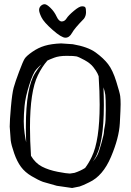

<svg xmlns="http://www.w3.org/2000/svg" viewBox="-20 -895 639 935"><path d="M298.6 -711.4C311.4 -711.4 322 -719 330.3 -734.1C338.6 -749.3 357.9 -772.3 388.2 -803.2L388.7 -803.7C395.5 -812.8 398.9 -823.4 398.9 -835.4C398.9 -847.5 397.8 -855.3 395.5 -858.9C393.2 -862.5 387.8 -864.3 379.2 -864.3C370.5 -864.3 357.3 -856.9 339.6 -842C321.9 -827.2 310 -814.9 304 -805.2C297.9 -795.4 290.2 -790.5 280.8 -790.5C271.3 -790.5 262.9 -798.5 255.6 -814.5C248.3 -830.4 238.4 -844.4 226.1 -856.4C213.7 -868.5 204.2 -874.5 197.5 -874.5C190.8 -874.5 184.7 -871.8 179 -866.5C173.3 -861.1 170.4 -854.4 170.4 -846.4C170.4 -838.5 174.2 -826.6 181.9 -810.8C189.5 -795 207.7 -774.5 236.3 -749.3C265 -724 285.7 -711.4 298.6 -711.4ZM431.6 -107.9 439.5 -119.6C470.4 -167.2 485.8 -254.6 485.8 -381.8C485.8 -409.2 485.2 -438.5 483.9 -469.7C488.4 -456.4 491.5 -444.1 492.9 -432.9C494.4 -421.6 495.1 -397.2 495.1 -359.6C495.1 -322 493.7 -296.3 490.7 -282.5C487.8 -268.6 486.3 -258.6 486.3 -252.4C486.3 -246.3 482.2 -228 473.9 -197.8C465.6 -167.5 458.7 -147.4 453.1 -137.5C447.6 -127.5 440.4 -117.7 431.6 -107.9ZM181.2 -581.1C170.4 -567.7 160.6 -554.2 151.9 -540.5C121.3 -493 106 -405.4 106 -277.8C106 -253.7 106.4 -228.4 107.4 -201.7C105.1 -212.1 102.6 -226.6 99.9 -245.4C97.1 -264.1 95.7 -283.9 95.7 -304.7C95.7 -325.5 97 -350.3 99.6 -378.9C102.2 -407.6 109.8 -441.7 122.3 -481.2C134.8 -520.8 146.5 -546.2 157.2 -557.6C168 -569 175.9 -576.8 181.2 -581.1ZM32.2 -211.4C34.2 -195.8 39.8 -174.7 49.1 -148.2C58.3 -121.7 69.4 -99.7 82.3 -82.3C95.1 -64.9 112.5 -49.7 134.3 -36.9C156.1 -24 174.5 -14.8 189.5 -9.3L256.8 9.8L331.1 20.5L367.7 13.2C381.3 8.3 392.6 3.6 401.4 -1L414.6 -7.3C458.8 -27.8 494.1 -68.9 520.3 -130.6C546.5 -192.3 560.9 -246.7 563.5 -293.9C566.1 -341.1 567.4 -372.5 567.4 -387.9C567.4 -403.4 566.7 -416.4 565.4 -427C564.1 -437.6 557.7 -461.3 546.1 -498.3C534.6 -535.2 521.3 -563.4 506.3 -582.8C491.4 -602.1 471.3 -621 446 -639.4C420.8 -657.8 383.6 -671.2 334.5 -679.7L277.3 -683.6C245.8 -682.3 219.3 -678.5 198 -672.1C176.7 -665.8 156.3 -655.8 137 -642.3C117.6 -628.8 105.1 -617.5 99.6 -608.4C94.1 -599.3 85.1 -578.3 72.8 -545.4C60.4 -512.5 51.7 -486.8 46.6 -468.3C41.6 -449.7 37.1 -418.4 33.2 -374.3C29.3 -330.2 27.3 -298.2 27.3 -278.3ZM460.4 -523.9C463.7 -473.5 465.3 -427.2 465.3 -385.3C465.3 -268.7 452.5 -184.1 426.8 -131.3C417.3 -111.2 406.6 -93.1 394.5 -77.1C379.2 -67.4 362 -59.4 342.8 -53.2L320.3 -49.8C310.5 -49.8 290.9 -52.7 261.2 -58.3C231.6 -64 206 -72.5 184.3 -83.7C162.7 -95 144.9 -112.5 130.9 -136.2C127.6 -186.7 126 -232.9 126 -274.9C126 -391.4 138.8 -476.1 164.6 -528.8C177.9 -556.2 193.4 -579.9 210.9 -600.1C217.1 -603.4 228.1 -608 243.9 -614C259.7 -620 279.8 -623 304.2 -623C328.6 -623 344.6 -622.2 352.3 -620.4C359.9 -618.6 373.1 -612.5 391.8 -602.3C410.6 -592 424.7 -580.7 434.3 -568.4C443.9 -556 450.7 -545.7 454.6 -537.6C458.5 -529.5 460.4 -524.9 460.4 -523.9Z"/></svg>

Font: Drukaatie burti
Style: Regular
Weight: 400
Version: Version 0.14.4